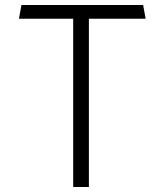

<svg xmlns="http://www.w3.org/2000/svg" viewBox="-20 -750 660 770"><path d="M336.5 0V-675H564L554 -730H66L56 -675H273.5V0Z"/></svg>

Font: Monaspace Argon ExtraLight
Style: Regular
Weight: 200
Designer: Riley Cran & the Lettermatic Team
Foundry: Lettermatic
Version: Version 1.000 (Monaspace Argon)